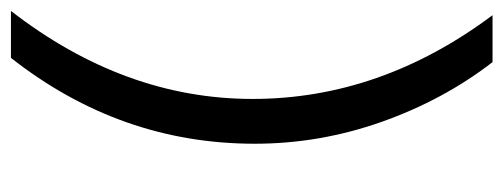

<svg xmlns="http://www.w3.org/2000/svg" viewBox="-322 -436 943 360"><g transform="rotate(90 150.0 -255.5)"><path d="M-2 -707H86Q157 -615 198 -499Q239 -383 239 -261Q239 -9 78 196H-10Q155 -17 155 -257Q155 -497 -2 -707Z"/></g></svg>

Font: Hind Madurai
Style: Regular
Weight: 400
Designer: Jyotish Sonowal
Foundry: Indian Type Foundry
Version: Version 0.702;PS 1.0;hotconv 1.0.81;makeotf.lib2.5.63406